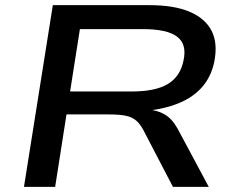

<svg xmlns="http://www.w3.org/2000/svg" viewBox="-20 -725 901 745"><path d="M73 0 185 -705H561Q655 -705 715.5 -679.5Q776 -654 801 -605.5Q826 -557 811 -483Q798 -423 759.5 -382Q721 -341 659 -319Q597 -297 514 -292L522 -301L551 -300Q590 -298 619 -281Q648 -264 669 -226L790 0H651L537 -219Q524 -244 508 -257.5Q492 -271 467.5 -276Q443 -281 402 -281H238L194 0ZM252 -370H490Q584 -370 632 -399.5Q680 -429 692 -490Q706 -553 667.5 -582.5Q629 -612 535 -612H290Z"/></svg>

Font: Nunito Sans 10pt Expanded SemiBold
Style: Italic
Weight: 600
Width: 7
Italic angle: -9°
Designer: Vernon Adams
Foundry: Vernon Adams
Version: Version 3.101;gftools[0.9.27]